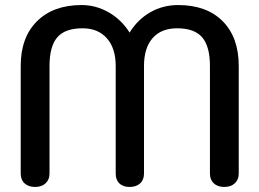

<svg xmlns="http://www.w3.org/2000/svg" viewBox="-20 -730 1027 760"><path d="M62 -43V-469Q62 -582 126.5 -646Q191 -710 303 -710Q360 -710 410.5 -681Q461 -652 493 -601Q525 -653 575 -681.5Q625 -710 685 -710Q798 -710 861.5 -646Q925 -582 925 -469V-43Q925 -19 909.5 -4.5Q894 10 868 10Q842 10 826.5 -4Q811 -18 811 -43V-469Q811 -546 780.5 -582Q750 -618 681 -618Q618 -618 584 -579Q550 -540 550 -469V-43Q550 -18 534.5 -4Q519 10 493 10Q467 10 452.5 -4Q438 -18 438 -43V-469Q438 -539 403 -578.5Q368 -618 307 -618Q237 -618 206.5 -582Q176 -546 176 -469V-43Q176 -19 160.5 -4.5Q145 10 119 10Q93 10 77.5 -4Q62 -18 62 -43Z"/></svg>

Font: Kodchasan SemiBold
Style: Regular
Weight: 600
Version: Version 1.000; ttfautohint (v1.6)